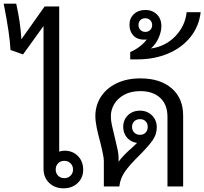

<svg xmlns="http://www.w3.org/2000/svg" viewBox="-85 -1011 1108 1041"><path d="M366 -91Q366 -47 336 -18.5Q306 10 260 10Q212 10 181.5 -19.5Q151 -49 151 -96V-870L40 -716L-28 -740Q-32 -825 -65 -991H3Q26 -888 31 -798L157 -976H236V-189Q251 -194 265 -194Q309 -194 337.5 -165Q366 -136 366 -91ZM311 -92Q311 -112 297.5 -125.5Q284 -139 264 -139Q243 -139 230 -125.5Q217 -112 217 -92Q217 -72 230 -58.5Q243 -45 264 -45Q284 -45 297.5 -58.5Q311 -72 311 -92Z M908 -384V0H823V-377Q823 -444 783.5 -480.5Q744 -517 676 -517Q624 -517 588 -497Q552 -477 534 -446Q516 -415 516 -381Q516 -359 521.5 -333Q527 -307 538 -263Q548 -223 553 -198Q558 -173 558 -153V-134Q579 -165 635 -214L658 -236Q624 -241 603.5 -265Q583 -289 583 -323Q583 -361 608.5 -386Q634 -411 674 -411Q713 -411 739 -385.5Q765 -360 765 -320Q765 -282 741.5 -249Q718 -216 670 -168Q620 -119 593.5 -82Q567 -45 562 0H478V-140Q478 -162 459 -238Q446 -286 439 -320.5Q432 -355 432 -382Q432 -438 461 -484.5Q490 -531 545.5 -558.5Q601 -586 676 -586Q784 -586 846 -532Q908 -478 908 -384ZM674 -280Q693 -280 704.5 -292Q716 -304 716 -323Q716 -342 704.5 -353.5Q693 -365 674 -365Q655 -365 643 -353.5Q631 -342 631 -323Q631 -304 643 -292Q655 -280 674 -280Z M1003 -945Q994 -868 947.5 -810Q901 -752 826 -720.5Q751 -689 659 -689H621V-729Q646 -739 670 -757Q694 -775 711 -797Q706 -796 696 -796Q659 -796 638 -818.5Q617 -841 617 -877Q617 -912 641 -934.5Q665 -957 703 -957Q741 -957 765.5 -933Q790 -909 790 -869Q790 -839 774.5 -804.5Q759 -770 733 -748Q812 -759 865.5 -814.5Q919 -870 927 -945ZM703 -838Q719 -838 729.5 -848.5Q740 -859 740 -875Q740 -891 729.5 -901.5Q719 -912 703 -912Q686 -912 676 -902Q666 -892 666 -875Q666 -859 676.5 -848.5Q687 -838 703 -838Z"/></svg>

Font: Sarabun
Style: Regular
Weight: 400
Designer: Suppakit Chalermlarp | Katatrad Co.,Ltd.
Foundry: Cadson Demak Co.,Ltd.
Version: Version 1.000; ttfautohint (v1.6)